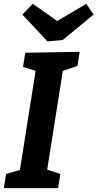

<svg xmlns="http://www.w3.org/2000/svg" viewBox="-21 -972 504 992"><path d="M379.2 -631.3 289.2 -600.9 306.1 -621.2 220.1 -78.3 211.7 -99.3 290.6 -73 279 0H-1.2L10.4 -73L98.6 -98.6L79.4 -78.3L165.3 -620.5L180.9 -600.2L98 -626.3L109.5 -699.3L390.7 -704.3ZM424.8 -952.5 462.5 -896.5 303.4 -765.6 224.3 -758.1 94.9 -896.5 148.2 -952.5 319.1 -832.2 224.5 -833.6Z"/></svg>

Font: Bitter Thin
Style: Italic
Weight: 100
Italic angle: -9°
Designer: Sol Matas, and Bitter project Authors
Foundry: Sol Matas
Version: Version 2.002